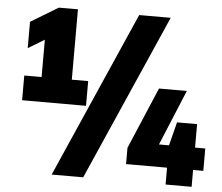

<svg xmlns="http://www.w3.org/2000/svg" viewBox="-58 -876 1170 1010"><g transform="rotate(5 527.0 -371.0)"><path d="M313 -438.5H399.5V-308H62V-438.5H153.5V-635.5L67.5 -583.5V-722.5L212 -810H313ZM251 68 636.5 -808H803L417.5 68ZM1044 -139V-21H990V68H852.5V-21H636V-107L774 -432H921L799.5 -139H852.5L884 -263H990V-139Z"/></g></svg>

Font: Encode Sans Semi Condensed Black
Style: Regular
Weight: 900
Width: 4
Designer: Multiple Designers
Foundry: Impallari Type
Version: Version 2.000